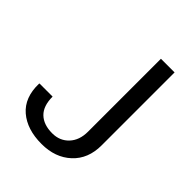

<svg xmlns="http://www.w3.org/2000/svg" viewBox="-202 -829 957 957"><g transform="rotate(45 276.0 -350.5)"><path d="M374 -710.9H470.2V-196.8Q470.2 -101.6 409.9 -45.7Q349.6 10.3 253.4 10.3Q150.9 10.3 90.3 -41.7Q29.8 -93.8 32.2 -192.9L33.2 -195.8H125.5Q125.5 -129.9 158.9 -97.4Q192.4 -64.9 253.4 -64.9Q306.6 -64.9 340.3 -100.8Q374 -136.7 374 -196.8Z"/></g></svg>

Font: GeogebraSans
Style: Regular
Weight: 400
Designer: Google
Version: Version 1.100140; 2013